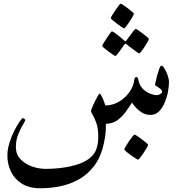

<svg xmlns="http://www.w3.org/2000/svg" viewBox="-20 -677 1011 1039"><path d="M894.5 -232.4Q894.5 -211.4 889.2 -181.6Q883.8 -151.9 871.8 -123Q859.9 -94.2 841.1 -74.7Q822.3 -55.2 794.9 -55.2Q769 -55.2 749.5 -66.9Q730 -78.6 716.3 -94Q702.6 -109.4 693.8 -121.6Q679.7 -98.1 660.4 -71.8Q641.1 -45.4 615 -26.4Q588.9 -7.3 553.2 -7.3Q553.2 18.6 552 35.2Q550.8 51.8 548.3 66.2Q545.9 80.6 541.5 100.6Q525.9 172.9 490.2 220Q454.6 267.1 406.7 293.7Q358.9 320.3 305.4 331.1Q252 341.8 199.7 341.8Q138.2 341.8 98.4 316.9Q58.6 292 39.3 251.7Q20 211.4 20 166Q20 130.4 31.5 94.5Q43 58.6 58.3 28.6Q73.7 -1.5 86.7 -19.5Q99.6 -37.6 102.5 -37.6Q106.4 -37.6 111.6 -33.9Q116.7 -30.3 116.7 -27.8Q116.7 -22.5 104 -2Q91.3 18.6 78.6 49.8Q65.9 81.1 65.9 118.2Q65.9 158.2 90.6 184.3Q115.2 210.4 152.3 223.6Q189.5 236.8 227.5 236.8Q299.3 236.8 362.1 222.9Q424.8 209 458 184.6Q488.8 162.6 500.2 133.3Q511.7 104 511.7 62.5Q511.7 19 502 -9.3Q492.2 -37.6 482.4 -53.7Q472.7 -69.8 472.7 -76.7Q472.7 -80.6 478.8 -95.5Q484.9 -110.4 493.4 -127.9Q502 -145.5 509.5 -158.4Q517.1 -171.4 519.5 -171.4Q529.8 -160.2 537.6 -140.9Q545.4 -121.6 549.8 -106.4Q588.9 -106.4 623.3 -126.5Q657.7 -146.5 680.4 -178.5Q703.1 -210.4 707 -246.1Q709 -260.3 718.8 -260.3Q725.1 -260.3 729 -243.2Q735.4 -213.9 753.2 -196Q771 -178.2 792.2 -170.2Q813.5 -162.1 829.6 -162.1Q837.4 -162.1 847.4 -168.2Q857.4 -174.3 857.4 -180.2Q857.4 -188.5 847.7 -196.3Q837.9 -204.1 828.4 -209.7Q818.8 -215.3 818.8 -217.3Q818.8 -219.7 822.3 -235.6Q825.7 -251.5 831.3 -271.5Q836.9 -291.5 842.5 -306.6Q848.1 -321.8 853 -321.8Q860.4 -321.8 870.1 -306.2Q879.9 -290.5 887.2 -269.5Q894.5 -248.5 894.5 -232.4ZM704.6 -603Q704.6 -599.6 697.8 -587.2Q690.9 -574.7 681.2 -560.1Q671.4 -545.4 663.1 -534.4Q654.8 -523.4 651.4 -523.4Q649.4 -523.4 638.2 -531Q627 -538.6 613.3 -548.6Q599.6 -558.6 589.6 -567.4Q579.6 -576.2 579.6 -579.1Q579.6 -582 586.7 -594.2Q593.8 -606.4 603.8 -621.1Q613.8 -635.7 622.1 -646.5Q630.4 -657.2 632.8 -657.2Q635.7 -657.2 647 -649.7Q658.2 -642.1 671.6 -632.1Q685.1 -622.1 694.8 -613.5Q704.6 -605 704.6 -603ZM785.6 -466.3Q785.6 -463.4 778.8 -450.9Q772 -438.5 762.5 -423.8Q752.9 -409.2 744.6 -398.4Q736.3 -387.7 733.4 -387.7Q731.4 -387.7 721.2 -395Q710.9 -402.3 698 -411.9Q685.1 -421.4 675.3 -429Q665.5 -436.5 665 -437.5Q661.1 -440.4 658.7 -440.4Q656.2 -440.4 653.3 -436.5Q652.8 -436 646.2 -426.5Q639.6 -417 630.9 -404.8Q622.1 -392.6 614.7 -383.3Q607.4 -374 604.5 -374Q602.5 -374 591.3 -381.3Q580.1 -388.7 566.7 -398.7Q553.2 -408.7 543.2 -417.2Q533.2 -425.8 533.2 -428.2Q533.2 -431.6 540.5 -443.8Q547.9 -456.1 557.6 -470.7Q567.4 -485.4 575.4 -496.3Q583.5 -507.3 585.4 -507.3Q589.4 -507.3 599.6 -500.2Q609.9 -493.2 621.6 -483.6Q633.3 -474.1 642.1 -466.6Q650.9 -459 651.9 -458Q656.2 -453.6 658.2 -453.6Q661.6 -453.6 665.5 -460Q666 -460.9 672.9 -470.2Q679.7 -479.5 688.5 -491.2Q697.3 -502.9 704.6 -512Q711.9 -521 713.9 -521Q716.8 -521 728 -513.4Q739.3 -505.9 752.7 -495.6Q766.1 -485.4 775.9 -476.8Q785.6 -468.3 785.6 -466.3ZM781.7 106.4Q781.7 109.4 774.7 122.1Q767.6 134.8 757.6 149.7Q747.6 164.6 738.8 175.8Q730 187 726.1 187Q724.6 187 713.1 179.7Q701.7 172.4 687.5 162.4Q673.3 152.3 663.1 143.6Q652.8 134.8 652.8 131.8Q652.8 128.4 660.2 115.7Q667.5 103 677.5 88.1Q687.5 73.2 696.3 62.3Q705.1 51.3 707.5 51.3Q710.4 51.3 722.2 58.8Q733.9 66.4 747.6 76.7Q761.2 86.9 771.5 95.7Q781.7 104.5 781.7 106.4Z"/></svg>

Font: Scheherazade New Medium
Style: Regular
Weight: 500
Designer: SIL International
Foundry: SIL International
Version: Version 4.000